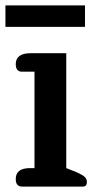

<svg xmlns="http://www.w3.org/2000/svg" viewBox="-24 -687 350 707"><path d="M289 -588H-4V-667H289ZM57 0Q34 0 34 -28Q34 -68 87 -68H103V-423H57Q34 -423 34 -451Q34 -471 48 -481Q62 -491 87 -491H220V-68L260 -52Q280 -43 288 -35.5Q296 -28 296 -17Q296 0 281 0Z"/></svg>

Font: Maitree Semibold
Style: Regular
Weight: 600
Designer: CadsonDemak Team
Foundry: CadsonDemak
Version: Version 1.010